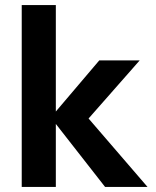

<svg xmlns="http://www.w3.org/2000/svg" viewBox="-20 -740 618 760"><path d="M396 0 181 -275 373 -501H533L284 -218V-325L564 0ZM66 0V-720H201V0Z"/></svg>

Font: DM Sans 18pt
Style: Bold
Weight: 700
Designer: Colophon Foundry, Jonny Pinhorn
Foundry: Colophon Foundry
Version: Version 4.004;gftools[0.9.30]